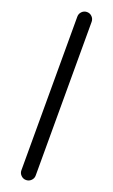

<svg xmlns="http://www.w3.org/2000/svg" viewBox="-211 -890 718 1219"><g transform="rotate(20 148.0 -280.5)"><path d="M99.6 239.3V-798.8Q99.6 -819.3 113.8 -833.5Q127.9 -847.7 147.9 -847.7Q168 -847.7 182.1 -833.5Q196.3 -819.3 196.3 -798.8V239.3Q196.3 258.8 182.1 272.9Q168 287.1 147.9 287.1Q127.9 287.1 113.8 272.9Q99.6 258.8 99.6 239.3Z"/></g></svg>

Font: Nico Moji
Style: Regular
Weight: 400
Version: Version 1.02